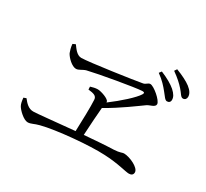

<svg xmlns="http://www.w3.org/2000/svg" viewBox="-152 -1025 1304 1218"><g transform="rotate(30 500.0 -416.0)"><path d="M822 -636C843 -611 854 -590 869 -590C883 -590 893 -598 893 -614C893 -634 883 -652 858 -675C834 -696 796 -718 747 -738L734 -721C777 -690 801 -662 822 -636ZM901 -703C923 -679 931 -656 948 -656C963 -656 972 -667 972 -682C972 -702 961 -722 934 -743C910 -761 874 -780 824 -799L812 -781C855 -750 878 -729 901 -703ZM69 -155C72 -128 75 -113 82 -100C94 -78 140 -33 170 -33C194 -33 211 -47 248 -56C351 -83 588 -104 696 -98C797 -94 864 -72 889 -72C908 -72 919 -81 919 -98C919 -133 840 -168 799 -168C787 -168 775 -158 731 -156C668 -154 593 -148 519 -142C523 -216 529 -307 533 -347C636 -405 728 -475 769 -504C786 -516 825 -520 825 -543C825 -570 750 -633 724 -633C708 -633 701 -617 682 -613C630 -603 315 -557 261 -557C228 -557 206 -591 188 -615L168 -606C170 -580 177 -560 182 -546C195 -520 236 -480 266 -480C286 -480 304 -498 329 -505C402 -523 653 -567 702 -569C717 -569 721 -564 712 -550C690 -515 616 -448 541 -392L540 -398C537 -416 477 -437 452 -437C435 -437 416 -432 400 -427L401 -406C440 -402 464 -396 465 -368C468 -321 465 -213 462 -137C321 -124 194 -110 167 -110C132 -110 109 -135 88 -162Z"/></g></svg>

Font: Noto Serif CJK TC
Style: Regular
Weight: 400
Designer: Ryoko NISHIZUKA 西塚涼子 (kana & ideographs); Frank Grießhammer (Latin, Greek & Cyrillic); Wenlong ZHANG 张文龙 (bopomofo); San
Foundry: Adobe
Version: Version 2.001;hotconv 1.1.0;makeotfexe 2.6.0